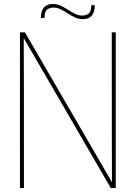

<svg xmlns="http://www.w3.org/2000/svg" viewBox="-20 -942 680 962"><path d="M455 -846ZM395 -846Q374 -846 355 -855Q336 -864 318.5 -875.5Q301 -887 283.5 -895.5Q266 -904 248 -904Q231 -904 217 -895Q203 -886 203 -852H185Q185 -922 245 -922Q266 -922 285 -913Q304 -904 321.5 -892.5Q339 -881 356.5 -872.5Q374 -864 392 -864Q409 -864 423 -873Q437 -882 437 -916H455Q455 -846 395 -846ZM560 0H535L99 -751Q100 -600 100 0H80V-780H105L541 -29Q540 -180 540 -780H560Z"/></svg>

Font: Tanohe Sans Thin
Style: Regular
Weight: 100
Designer: Village Type and Design LLC & Cristiano Sobral
Foundry: Cooper Hewitt Smithsonian Design Museum
Version: Version 1.00;September 29, 2021;FontCreator 13.0.0.2655 64-b